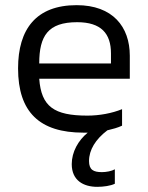

<svg xmlns="http://www.w3.org/2000/svg" viewBox="-20 -504 573 744"><path d="M483 -288C483 -400 417 -484 277 -484C120 -484 50 -391 50 -239C50 -69 134 10 303 10H320C283 40 258 85 258 132C258 195 303 220 357 220C381 220 409 216 425 208V152C413 159 392 163 375 163C342 163 325 154 325 120C325 77 350 36 396 1C417 -4 436 -9 453 -17V-81C414 -65 365 -56 319 -56C189 -56 140 -91 132 -199H483ZM410 -258H132C132 -365 166 -418 279 -418C372 -418 410 -374 410 -297Z"/></svg>

Font: Kanit Light
Style: Regular
Weight: 300
Designer: Katatrad Team
Foundry: CadsonDemak
Version: Version 1.000;PS 001.000;hotconv 1.0.88;makeotf.lib2.5.64775